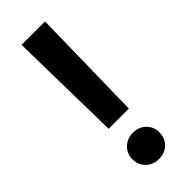

<svg xmlns="http://www.w3.org/2000/svg" viewBox="-244 -757 794 794"><g transform="rotate(-45 153.5 -360.0)"><path d="M94.2 -227.5 85 -727.5H222.2L212.4 -227.5ZM153.8 8.3Q119.6 8.3 97.2 -13.4Q74.7 -35.2 74.7 -68.4Q74.7 -101.6 97.2 -123.3Q119.6 -145 153.8 -145Q188 -145 210.2 -123.3Q232.4 -101.6 232.4 -68.4Q232.4 -35.2 210.2 -13.4Q188 8.3 153.8 8.3Z"/></g></svg>

Font: Inter 17pt SemiBold
Style: Regular
Weight: 600
Version: Version 4.001;git-66647c0bb